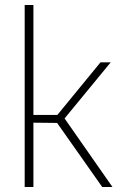

<svg xmlns="http://www.w3.org/2000/svg" viewBox="-20 -750 495 770"><path d="M79 -730H114V-289H210L383 -500H424L239 -275L431 0H390L209 -257L114 -258V0H79Z"/></svg>

Font: Cairo ExtraLight
Style: Regular
Weight: 250
Designer: Mohamed Gaber, the designers of Titillium
Foundry: Kief Type Foundry
Version: Version 2.009; ttfautohint (v1.5.33-1714) -l 8 -r 50 -G 200 